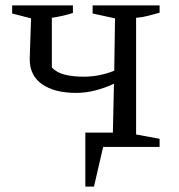

<svg xmlns="http://www.w3.org/2000/svg" viewBox="-20 -544 662 711"><path d="M262 -200Q182 -200 136 -232Q90 -264 90 -325L95 -476L25 -494V-524H250V-496Q235 -491 216 -486.5Q197 -482 172 -478V-294Q190 -275 220 -267.5Q250 -260 290 -260Q319 -260 347 -265.5Q375 -271 403 -282L406 -476L323 -494V-524H571V-497Q553 -492 530.5 -486Q508 -480 484 -478V-46L571 -30V0H362L328 147H296V-53H398L402 -234Q368 -218 332.5 -209Q297 -200 262 -200Z"/></svg>

Font: Piazzolla SC
Style: Regular
Weight: 400
Designer: Juan Pablo del Peral
Foundry: Huerta Tipografica
Version: Version 1.330